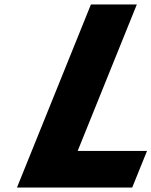

<svg xmlns="http://www.w3.org/2000/svg" viewBox="-20 -845 682 865"><path d="M596.5 -825H389.7L56.4 0H575.6L642.3 -165H329.9Z"/></svg>

Font: Hussar
Style: BdWideOblFour
Weight: 700
Foundry: Cannot Into Space Fonts
Version: Version 2.00